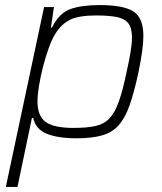

<svg xmlns="http://www.w3.org/2000/svg" viewBox="-20 -538 638 758"><path d="M3 200 154 -510H193L181 -429H185Q213 -486 257.5 -502Q302 -518 373 -518Q467 -518 506.5 -493Q546 -468 546 -396Q546 -369 541 -334Q536 -299 527 -254Q510 -175 492 -123.5Q474 -72 448.5 -43.5Q423 -15 383 -3.5Q343 8 283 8Q208 8 164.5 -10Q121 -28 111 -72H106L49 200ZM270 -33Q323 -33 357 -40.5Q391 -48 412.5 -71Q434 -94 449.5 -138Q465 -182 480 -255Q490 -299 495.5 -332.5Q501 -366 501 -390Q501 -427 487 -445.5Q473 -464 442 -470.5Q411 -477 360 -477Q292 -477 257.5 -460.5Q223 -444 198 -404Q185 -383 172.5 -348.5Q160 -314 150 -275Q140 -236 134 -199.5Q128 -163 128 -137Q128 -80 160.5 -56.5Q193 -33 270 -33Z"/></svg>

Font: Saira ExtraLight
Style: Italic
Weight: 200
Italic angle: -12°
Designer: Hector Gatti with collaboration of the Omnibus-Type team
Foundry: Omnibus-Type
Version: Version 1.100; ttfautohint (v1.8.3)